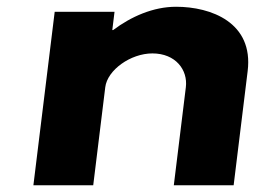

<svg xmlns="http://www.w3.org/2000/svg" viewBox="-20 -548 790 568"><path d="M78.8 0H255.8L291.4 -290C297.7 -341 366.6 -390 430.8 -390C499.7 -390 536.1 -341 529.8 -290L494.2 0H671.2L712.7 -338C730.2 -481 605 -528 500.9 -528C433.2 -528 367.9 -499 314.6 -459H312.2L318.8 -513H141.8Z"/></svg>

Font: Hussar
Style: BdSuprExtOblOne
Weight: 700
Foundry: Cannot Into Space Fonts
Version: Version 2.00